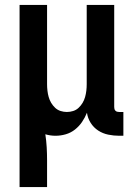

<svg xmlns="http://www.w3.org/2000/svg" viewBox="-20 -540 540 775"><path d="M59 215V-520H170V-200Q170 -187 171.5 -174Q173 -161 176.5 -148.5Q180 -136 186.5 -125Q193 -114 202.5 -105Q212 -96 224.5 -92Q237 -88 250 -88Q263 -88 275.5 -92Q288 -96 297.5 -105Q307 -114 313.5 -125Q320 -136 323.5 -148.5Q327 -161 328.5 -174Q330 -187 330 -200V-520H441V-108Q441 -104 442 -100Q443 -96 446 -93Q449 -90 453 -89Q457 -88 461 -88H478V8H461Q439 8 417 3.5Q395 -1 376.5 -13Q358 -25 346 -44Q334 -63 331 -85Q323 -65 311 -47.5Q299 -30 282.5 -17Q266 -4 245.5 2Q225 8 204 8Q194 8 183.5 6.5Q173 5 163 2Q167 28 168.5 54.5Q170 81 170 107V215Z"/></svg>

Font: Iosevka Julsh Curly
Style: Bold
Weight: 700
Designer: Belleve Invis
Foundry: Belleve Invis
Version: Version 15.0.2; ttfautohint (v1.8.4)